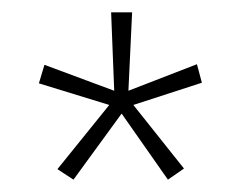

<svg xmlns="http://www.w3.org/2000/svg" viewBox="-20 -780 391 311"><path d="M194 -760H160L165 -633L52 -675L43 -645L157 -610L73 -506L99 -489L177 -596L252 -489L278 -507L196 -610L307 -646L299 -676L188 -633Z"/></svg>

Font: Noto Sans Thai ExtCond ExtLt
Style: Regular
Weight: 200
Width: 2
Designer: Monotype Design Team
Foundry: Monotype Imaging Inc.
Version: Version 2.002